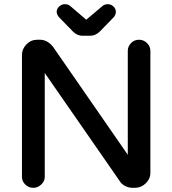

<svg xmlns="http://www.w3.org/2000/svg" viewBox="-20 -885 824 918"><path d="M328 -735 261 -804Q251 -817 251 -829Q251 -843 263 -854Q275 -865 290 -865Q305 -865 315 -857L391 -792L393 -791L394 -792L471 -857Q481 -865 495 -865Q511 -865 522.5 -854Q534 -843 534 -829Q534 -816 525 -804L458 -735Q437 -714 411 -714H374Q349 -714 328 -735ZM85 -622Q85 -651 106.5 -673Q128 -695 158 -695H171Q206 -695 233 -662L591 -145V-642Q591 -663 606.5 -679Q622 -695 645 -695Q667 -695 683 -679Q699 -663 699 -642V-59Q699 -30 677 -8.5Q655 13 625 13H613Q596 13 579 4.5Q562 -4 554 -17L194 -536V-39Q194 -19 177.5 -3Q161 13 139 13Q117 13 101 -2.5Q85 -18 85 -39Z"/></svg>

Font: 寒蝉全圆体 Bold
Style: Regular
Weight: 700
Designer: Warren2060
      Designed by Motoya company      

      [Varela Round]
      Joe Prince(Latin component); Avraham Cornf
Foundry: ChillType
Version: Version 3.200